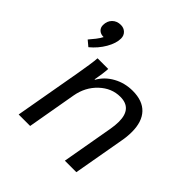

<svg xmlns="http://www.w3.org/2000/svg" viewBox="-187 -857 1005 1005"><g transform="rotate(45 315.5 -355.0)"><path d="M196 -660Q196 -625 171.5 -582.5Q147 -540 107 -507L76 -533Q90 -549 104 -567Q118 -585 126 -601H124Q104 -601 91.5 -612.5Q79 -624 79 -643Q79 -673 97.5 -691.5Q116 -710 145 -710Q167 -710 181.5 -696Q196 -682 196 -660ZM164 -374Q171 -415 176 -448Q181 -481 182 -500H261Q259 -463 249 -411H252Q278 -457 326.5 -483.5Q375 -510 433 -510Q506 -510 544 -470Q582 -430 582 -354Q582 -319 575 -283L525 0H440L490 -284Q496 -317 496 -344Q496 -442 409 -442Q345 -442 294.5 -394.5Q244 -347 231 -274L183 0H98Z"/></g></svg>

Font: Sarabun
Style: Italic
Weight: 400
Italic angle: -10°
Designer: Suppakit Chalermlarp | Katatrad Co.,Ltd.
Foundry: Cadson Demak Co.,Ltd.
Version: Version 1.000; ttfautohint (v1.6)